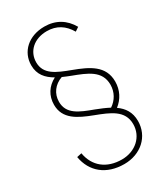

<svg xmlns="http://www.w3.org/2000/svg" viewBox="-223 -799 963 1110"><g transform="rotate(-30 259.0 -244.0)"><path d="M268.5 215.5C378.5 215.5 460.5 141.5 460.5 38.5C460.5 -20.5 433.5 -59 393 -87.5C434.5 -119.5 460.5 -167.5 460.5 -225C460.5 -330.5 375 -370.5 277.5 -407C190.5 -439.5 120 -468 120 -548.5C120 -620.5 176.5 -674.5 262.5 -674.5C327.5 -674.5 374.5 -644 407 -588L433 -605.5C396.5 -669.5 339 -704.5 263.5 -704.5C157.5 -704.5 86.5 -637.5 86.5 -548C86.5 -485.5 120.5 -448 170 -419.5C117.5 -393 86.5 -344.5 86.5 -284.5C86.5 -189.5 165.5 -151.5 257.5 -116.5C346 -82.5 427.5 -52 427.5 40.5C427.5 124.5 359.5 185.5 269.5 185.5C168.5 185.5 99.5 131 83.5 37L51.5 44C69.5 149.5 148.5 215.5 268.5 215.5ZM120 -285C120 -339 152.5 -383 205.5 -401.5C222 -394 239.5 -387 257.5 -380C346 -346.5 427.5 -316.5 427.5 -223C427.5 -173 402.5 -131 364 -105.5C338 -119.5 308.5 -131.5 277.5 -143.5C190.5 -175.5 120 -203.5 120 -285Z"/></g></svg>

Font: HK Grotesk ExtraLight
Style: Regular
Weight: 200
Designer: Alfredo Marco Pradil
Foundry: Hanken Design Co.
Version: Version 3.001;FEAKit 1.0